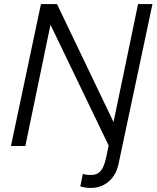

<svg xmlns="http://www.w3.org/2000/svg" viewBox="-20 -720 772 947"><path d="M516 -2Q444 -152 372.5 -300Q301 -448 229 -598Q198 -448 167 -299Q136 -150 105 0H34Q71 -176 108 -350Q145 -524 182 -700H261L540 -118Q570 -264 600.5 -409Q631 -554 661 -700H732Q690 -502 648.5 -306.5Q607 -111 565 87Q553 144 516 175.5Q479 207 427 207Q411 207 397.5 204.5Q384 202 376 199Q379 183 382.5 168Q386 153 389 137Q399 143 429 143Q453 143 467 132Q481 121 489.5 102Q498 83 503.5 56.5Q509 30 516 -2Z"/></svg>

Font: Rosa Sans Light
Style: Italic
Weight: 300
Italic angle: -12°
Designer: Pentagram / MCKL
Foundry: Pentagram / MCKL
Version: Version 1.005;September 16, 2019;FontCreator 11.5.0.2425 64-